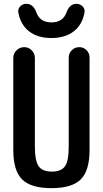

<svg xmlns="http://www.w3.org/2000/svg" viewBox="-20 -978 540 1008"><path d="M49.8 -190.4V-673.8Q49.8 -697.3 66.9 -713.9Q84 -730.5 106.9 -730.5Q129.9 -730.5 146.5 -713.9Q163.1 -697.3 163.1 -673.8V-210Q163.1 -132.8 183.1 -105Q203.1 -77.1 252 -77.1Q300.8 -77.1 320.8 -104.5Q340.8 -131.8 340.8 -210V-675.8Q340.8 -698.2 356.9 -714.4Q373 -730.5 396.5 -730.5Q418.9 -730.5 434.6 -714.4Q450.2 -698.2 450.2 -675.8V-190.4Q450.2 -82 403.8 -36.1Q357.4 9.8 250 9.8Q142.6 9.8 96.2 -36.1Q49.8 -82 49.8 -190.4ZM329.1 -913.1Q345.7 -958 381.8 -958Q400.4 -958 413.6 -944.3Q426.8 -930.7 423.8 -913.1Q412.1 -847.7 366.7 -813Q321.3 -778.3 250 -778.3Q178.7 -778.3 133.3 -813Q87.9 -847.7 76.2 -913.1Q73.2 -930.7 85.9 -944.3Q98.6 -958 118.2 -958Q154.3 -958 170.9 -913.1Q189.5 -860.4 250 -860.4Q310.5 -860.4 329.1 -913.1Z"/></svg>

Font: Rounded-X Mgen+ 1mn medium
Style: Regular
Weight: 500
Designer: [Source Han Sans]
Ryoko NISHIZUKA  (kana & ideographs); Paul D. Hunt (Latin, Greek & Cyrillic); Wenlong ZHANG  (bopomofo
Version: Version 1.059.20150602